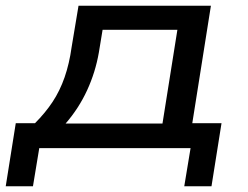

<svg xmlns="http://www.w3.org/2000/svg" viewBox="-34 -517 867 670"><path d="M-14 133 21 -87H88Q124 -123 149.5 -161.5Q175 -200 191.5 -247.5Q208 -295 216 -353L240 -497H702L637 -87H739L704 133H609L631 0H103L81 133ZM195 -86H533L585 -413H324L311 -334Q299 -265 270 -202Q241 -139 195 -86Z"/></svg>

Font: Nunito Sans 7pt Expanded Medium
Style: Italic
Weight: 500
Width: 7
Italic angle: -9°
Designer: Vernon Adams
Foundry: Vernon Adams
Version: Version 3.101;gftools[0.9.27]